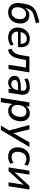

<svg xmlns="http://www.w3.org/2000/svg" viewBox="1755 -2516 941 4491"><g transform="rotate(90 2225.5 -270.5)"><path d="M268 9Q185 9 133.5 -29Q82 -67 62 -133Q42 -199 55 -281L66 -355Q81 -455 114 -517.5Q147 -580 203.5 -617.5Q260 -655 347 -679L501 -721L525 -640L342 -591Q261 -570 221 -519Q181 -468 168 -391Q195 -433 239 -459.5Q283 -486 342 -486Q396 -486 438.5 -461Q481 -436 505.5 -390Q530 -344 530 -283Q530 -200 499 -133.5Q468 -67 409.5 -29Q351 9 268 9ZM268 -69Q319 -69 355 -96.5Q391 -124 409.5 -170.5Q428 -217 428 -274Q428 -338 396 -373Q364 -408 308 -408Q257 -408 221.5 -380.5Q186 -353 167.5 -309Q149 -265 149 -214Q149 -140 180.5 -104.5Q212 -69 268 -69Z M858 9Q750 9 687 -49.5Q624 -108 624 -209Q624 -289 657 -354.5Q690 -420 749.5 -458.5Q809 -497 888 -497Q966 -497 1011.5 -461.5Q1057 -426 1074 -368.5Q1091 -311 1082 -245L1079 -221H720Q715 -151 753.5 -110Q792 -69 865 -69Q910 -69 949.5 -82Q989 -95 1021 -123L1049 -55Q1015 -24 963.5 -7.5Q912 9 858 9ZM887 -426Q840 -426 807.5 -405.5Q775 -385 756 -352.5Q737 -320 729 -283H1003Q1008 -343 981 -384.5Q954 -426 887 -426Z M1143 13 1119 -69Q1166 -84 1196.5 -115Q1227 -146 1246.5 -202.5Q1266 -259 1280 -351L1302 -488H1673L1596 0H1495L1559 -407H1382L1372 -344Q1353 -226 1326.5 -154Q1300 -82 1256.5 -43.5Q1213 -5 1143 13Z M1913 9Q1870 9 1833 -10.5Q1796 -30 1774 -63.5Q1752 -97 1752 -139Q1752 -216 1818 -251Q1884 -286 2027 -286H2096L2100 -310Q2109 -363 2085 -391Q2061 -419 2002 -419Q1913 -419 1835 -368L1810 -440Q1847 -466 1902.5 -481.5Q1958 -497 2014 -497Q2123 -497 2165.5 -437.5Q2208 -378 2193 -284L2148 0H2053L2064 -75Q2039 -31 1998.5 -11Q1958 9 1913 9ZM1942 -63Q1993 -63 2032.5 -96.5Q2072 -130 2081 -190L2086 -224H2036Q1932 -224 1892 -207Q1852 -190 1852 -145Q1852 -105 1878.5 -84Q1905 -63 1942 -63Z M2270 180 2375 -488H2474L2462 -409Q2490 -451 2533 -474Q2576 -497 2630 -497Q2715 -497 2765.5 -440.5Q2816 -384 2816 -287Q2816 -206 2787 -138.5Q2758 -71 2703.5 -31Q2649 9 2572 9Q2518 9 2475.5 -15Q2433 -39 2413 -88L2371 180ZM2556 -69Q2607 -69 2642 -98Q2677 -127 2695.5 -175.5Q2714 -224 2714 -283Q2714 -349 2682.5 -383.5Q2651 -418 2594 -418Q2543 -418 2507.5 -389.5Q2472 -361 2453.5 -312.5Q2435 -264 2435 -204Q2435 -138 2467 -103.5Q2499 -69 2556 -69Z M2916 180 3032 -13 2903 -488H3006L3097 -117L3309 -488H3417L3020 180Z M3649 9Q3536 9 3481 -51.5Q3426 -112 3426 -210Q3426 -264 3442 -315Q3458 -366 3491 -407Q3524 -448 3574.5 -472.5Q3625 -497 3694 -497Q3743 -497 3787 -481.5Q3831 -466 3858 -440L3825 -369Q3776 -417 3699 -417Q3638 -417 3601 -386.5Q3564 -356 3547 -308.5Q3530 -261 3530 -211Q3530 -147 3560.5 -109Q3591 -71 3662 -71Q3691 -71 3724 -82.5Q3757 -94 3785 -118L3811 -45Q3782 -19 3736.5 -5Q3691 9 3649 9Z M3896 0 3973 -488H4065L4009 -138L4329 -488H4414L4336 0H4244L4300 -350L3981 0Z"/></g></svg>

Font: Nunito Sans SemiBold
Style: Italic
Weight: 600
Italic angle: -9°
Designer: Vernon Adams
Foundry: Vernon Adams
Version: Version 3.006; ttfautohint (v1.8.3)